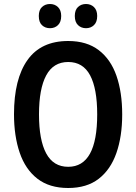

<svg xmlns="http://www.w3.org/2000/svg" viewBox="-20 -930 681 960"><path d="M591 -358Q591 -248 562 -165Q533 -82 473.5 -36Q414 10 321 10Q227 10 167 -36.5Q107 -83 78.5 -166.5Q50 -250 50 -359Q50 -535 117.5 -630Q185 -725 321 -725Q414 -725 474 -679Q534 -633 562.5 -550.5Q591 -468 591 -358ZM175 -358Q175 -230 211 -163Q247 -96 321 -96Q466 -96 466 -358Q466 -487 430.5 -553.5Q395 -620 321 -620Q247 -620 211 -553Q175 -486 175 -358ZM174 -850Q174 -880 190 -895Q206 -910 230 -910Q254 -910 270 -894.5Q286 -879 286 -850Q286 -820 270 -804.5Q254 -789 230 -789Q206 -789 190 -804Q174 -819 174 -850ZM354 -850Q354 -880 370 -895Q386 -910 410 -910Q434 -910 450 -894.5Q466 -879 466 -850Q466 -820 450 -804.5Q434 -789 410 -789Q386 -789 370 -804.5Q354 -820 354 -850Z"/></svg>

Font: Noto Sans Ethiopic Condensed SemiBold
Style: Regular
Weight: 600
Width: 3
Designer: Monotype Design Team
Foundry: Monotype Imaging Inc.
Version: Version 2.102; ttfautohint (v1.8.4.7-5d5b)